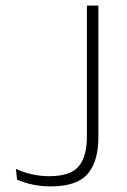

<svg xmlns="http://www.w3.org/2000/svg" viewBox="-20 -659 454 686"><path d="M161 7Q128 7 97 0.5Q66 -6 41 -17L37 -55.5Q65.5 -42.5 95.2 -36Q125 -29.5 155.5 -29.5Q231.5 -29.5 261 -64.5Q290.5 -99.5 290.5 -170.5V-639H331.5V-168.5Q331.5 -82.5 293.2 -37.8Q255 7 161 7Z"/></svg>

Font: Anek Devanagari Medium ExtraLight
Style: Regular
Weight: 250
Version: Version 1.003